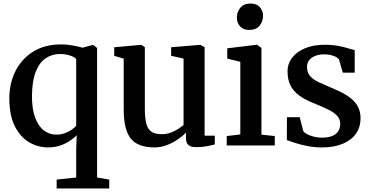

<svg xmlns="http://www.w3.org/2000/svg" viewBox="-20 -819 2090 1081"><path d="M299 242V192L409 180.5V23L412 -57Q394.5 -39.5 370.2 -24Q346 -8.5 316 1.2Q286 11 251 11Q193.5 11 143.8 -18.2Q94 -47.5 63.2 -108.8Q32.5 -170 32.5 -266Q32.5 -349.5 66.8 -418.2Q101 -487 166.2 -528Q231.5 -569 324.5 -569Q357 -569 389.8 -563Q422.5 -557 444.5 -550.5L500.5 -565.5H506L526.5 -549V180.5L595 192V242ZM297 -61Q323 -61 345 -69Q367 -77 383.2 -88.5Q399.5 -100 409 -110.5V-486Q403 -496.5 376.2 -505.8Q349.5 -515 317.5 -515Q273.5 -515 238 -491.5Q202.5 -468 181.8 -416.5Q161 -365 160 -281Q159.5 -205.5 177.8 -156.8Q196 -108 227.2 -84.5Q258.5 -61 297 -61Z M1085 9.5Q1055.5 9.5 1041.2 -2.2Q1027 -14 1027 -41V-72.5Q1009.5 -53.5 981.2 -34.2Q953 -15 919.5 -2Q886 11 850.5 11Q756 11 716.2 -39Q676.5 -89 676.5 -202.5V-489L623 -504.5V-553L774.5 -566.5H775.5L795.5 -553.5V-207Q795.5 -155.5 803.5 -124Q811.5 -92.5 832 -78Q852.5 -63.5 890 -63.5Q918 -63.5 941.5 -72.2Q965 -81 983.2 -93Q1001.5 -105 1013.5 -115.5V-489L943.5 -505V-553L1106.5 -566.5H1108.5L1132 -553.5V-55H1189.5L1189 -5.5Q1172 -1.5 1145.5 4Q1119 9.5 1085 9.5Z M1256.5 0V-53L1333 -62V-471L1259.5 -489V-547L1425 -567H1427.5L1452 -549V-61L1527 -53V0ZM1382.5 -650.5Q1348.5 -650.5 1331 -671.2Q1313.5 -692 1313.5 -719.5Q1313.5 -751 1332.8 -775Q1352 -799 1390.5 -799H1391.5Q1425.5 -799 1443.2 -778.5Q1461 -758 1461 -730.5Q1461 -699 1441.8 -674.8Q1422.5 -650.5 1383.5 -650.5Z M1792 11Q1751 11 1712.2 3.5Q1673.5 -4 1643 -13.8Q1612.5 -23.5 1595 -30L1595.5 -159H1667.5L1687.5 -81Q1693 -72 1709 -63.5Q1725 -55 1746.8 -49.5Q1768.5 -44 1791.5 -44Q1828.5 -44 1851.5 -53.8Q1874.5 -63.5 1885 -81Q1895.5 -98.5 1895.5 -121.5Q1895.5 -149.5 1877 -168.5Q1858.5 -187.5 1824.2 -204Q1790 -220.5 1742.5 -239.5Q1695.5 -258.5 1663.5 -282.2Q1631.5 -306 1615.2 -338.8Q1599 -371.5 1599 -416.5Q1599 -461 1625.5 -495Q1652 -529 1699.2 -548Q1746.5 -567 1806.5 -567Q1852 -567 1885 -560.5Q1918 -554 1940.8 -546.8Q1963.5 -539.5 1977 -536.5V-410H1910L1888.5 -484.5Q1884 -492 1871.8 -498.5Q1859.5 -505 1842.5 -509Q1825.5 -513 1806 -513Q1776.5 -513 1754.5 -504.2Q1732.5 -495.5 1720.5 -479.8Q1708.5 -464 1708.5 -442.5Q1708.5 -409.5 1727 -389.5Q1745.5 -369.5 1775.2 -356Q1805 -342.5 1837.5 -328.5Q1870 -315 1900.8 -299.8Q1931.5 -284.5 1956.2 -264.8Q1981 -245 1995.5 -217.8Q2010 -190.5 2010 -152.5Q2010 -104.5 1985 -67.8Q1960 -31 1911 -10Q1862 11 1792 11Z"/></svg>

Font: Merriweather 20pt SemiBold
Style: Regular
Weight: 600
Version: Version 2.100